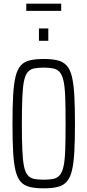

<svg xmlns="http://www.w3.org/2000/svg" viewBox="-20 -1017 476 1045"><path d="M218 8Q173 8 142 0.5Q111 -7 92.5 -28Q74 -49 64.5 -88.5Q55 -128 51.5 -190Q48 -252 48 -344Q48 -436 51.5 -498Q55 -560 64.5 -599.5Q74 -639 92.5 -660Q111 -681 142 -688.5Q173 -696 218 -696Q263 -696 293.5 -688.5Q324 -681 343 -660Q362 -639 371.5 -599.5Q381 -560 384.5 -498Q388 -436 388 -344Q388 -252 384.5 -190Q381 -128 371.5 -88.5Q362 -49 343 -28Q324 -7 293.5 0.5Q263 8 218 8ZM218 -39Q249 -39 270.5 -43.5Q292 -48 305.5 -64Q319 -80 326 -112.5Q333 -145 335 -201.5Q337 -258 337 -344Q337 -430 335 -486.5Q333 -543 326 -575.5Q319 -608 305.5 -624Q292 -640 270.5 -644.5Q249 -649 218 -649Q186 -649 165 -644.5Q144 -640 130.5 -624Q117 -608 110.5 -575.5Q104 -543 101.5 -486.5Q99 -430 99 -344Q99 -258 101.5 -201.5Q104 -145 110.5 -112.5Q117 -80 130.5 -64Q144 -48 165 -43.5Q186 -39 218 -39ZM192 -795V-862H243V-795ZM123 -958V-997H313V-958Z"/></svg>

Font: Saira ExtraCondensed Light
Style: Regular
Weight: 300
Width: 2
Designer: Hector Gatti with collaboration of the Omnibus-Type team
Foundry: Omnibus-Type
Version: Version 1.101